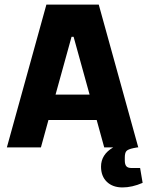

<svg xmlns="http://www.w3.org/2000/svg" viewBox="-20 -645 644 840"><path d="M604 155Q558 175 516 175Q473 175 447.5 150.5Q422 126 422 84Q422 31 475 0H436L403 -120H192L159 0H10L183 -625H412L585 0H580L564 3Q540 8 533 16Q526 24 526 44V57Q526 74 532.5 82Q539 90 555 90H593ZM372 -231 302 -484H293L223 -231Z"/></svg>

Font: Changa SemiBold
Style: Regular
Weight: 600
Designer: Eduardo Rodriguez Tunni
Foundry: Eduardo Rodriguez Tunni
Version: Version 2.002; ttfautohint (v1.5) -l 8 -r 50 -G 150 -x 14 -H